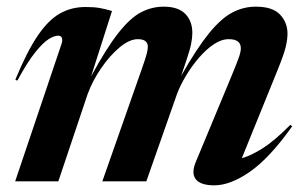

<svg xmlns="http://www.w3.org/2000/svg" viewBox="-20 -544 914 576"><path d="M856.5 -165Q788.5 -69.5 729.8 -28.8Q671 12 623 12Q582.5 12 568 -5.5Q553.5 -23 566.5 -56L675 -317Q691.5 -357 697 -373Q702.5 -389 702.5 -399Q702.5 -426.5 666.5 -426.5Q644 -426.5 620.8 -410.8Q597.5 -395 576 -369.8Q554.5 -344.5 537.5 -316Q520.5 -287.5 511 -262L419 0H287L405 -336Q416 -367 419.8 -381.2Q423.5 -395.5 423.5 -403.5Q423.5 -426.5 393.5 -426.5Q368.5 -426.5 339 -402Q309.5 -377.5 283.5 -339.5Q257.5 -301.5 243 -262L155 0H25.5L164 -410.5Q168 -421.5 166 -429.2Q164 -437 154.5 -437Q143 -437 126.2 -426.8Q109.5 -416.5 86 -387.5Q62.5 -358.5 32 -302L26 -305Q60.5 -388.5 92.5 -436Q124.5 -483.5 159.2 -503.2Q194 -523 236.5 -523Q261.5 -523 278 -520.2Q294.5 -517.5 316 -511L253.5 -315.5Q299.5 -400 335.2 -445.2Q371 -490.5 403.2 -507.2Q435.5 -524 471 -524Q515 -524 536 -502.2Q557 -480.5 557 -445.5Q557 -431 553.5 -413Q550 -395 539.5 -364L523.5 -316.5Q570 -398.5 606.5 -443.5Q643 -488.5 676.5 -506.2Q710 -524 747.5 -524Q798 -524 820.2 -500.2Q842.5 -476.5 842.5 -443Q842.5 -425 836.8 -401.8Q831 -378.5 811 -329.5L705.5 -69.5Q732 -76.5 767.8 -99Q803.5 -121.5 851 -169.5Z"/></svg>

Font: Newsreader Display SemiBold
Style: Italic
Weight: 600
Italic angle: -17°
Designer: Hugues Gentile
Foundry: Production Type
Version: Version 1.001